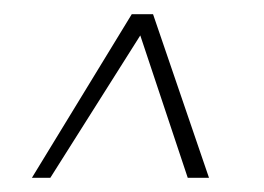

<svg xmlns="http://www.w3.org/2000/svg" viewBox="-20 -480 372 271"><path d="M51 -229H25L166 -460H196L275 -229H245L178 -430Z"/></svg>

Font: Genos Light
Style: Italic
Weight: 300
Italic angle: -8°
Designer: Robert E. Leuschke
Foundry: Robert E. Leuschke
Version: Version 1.010